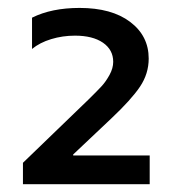

<svg xmlns="http://www.w3.org/2000/svg" viewBox="-20 -826 442 482"><path d="M37.6 -363.6V-417.3L201.3 -575.3Q224.4 -598 235.1 -609.6Q245.7 -621.1 255 -638Q264.2 -654.8 264.2 -670.8Q264.2 -701 238.5 -718.8Q212.7 -736.5 168.3 -736.5Q137.1 -736.5 108.5 -727.8Q79.9 -719.1 60.4 -703.1V-781.6Q109.4 -806.1 179.7 -806.1Q260.3 -806.1 306.8 -771Q353.3 -735.8 353.3 -679Q353.3 -641 331.5 -608.5Q309.7 -576 259.2 -528.4L163.7 -438.2V-435.7H355.8V-363.6Z"/></svg>

Font: TID UI Medium
Style: Regular
Weight: 500
Designer: The TID Project Authors
Foundry: Bakken & Bæck
Version: Version 1.001;hotconv 1.0.109;makeotfexe 2.5.65596